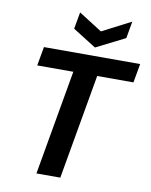

<svg xmlns="http://www.w3.org/2000/svg" viewBox="-99 -997 842 1069"><g transform="rotate(10 322.5 -462.5)"><path d="M182 0 286 -593H82L101 -700H645L626 -593H421L317 0ZM561 -925 544 -829 381 -747 249 -830 266 -925 398 -841Z"/></g></svg>

Font: DM Sans 28pt
Style: Bold Italic
Weight: 700
Italic angle: -10°
Version: Version 4.004;gftools[0.9.30]